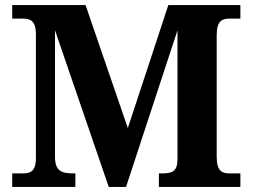

<svg xmlns="http://www.w3.org/2000/svg" viewBox="-20 -734 992 754"><path d="M28 0H276V-53H270C223 -53 196 -61 196 -118V-615L407 0H475L677 -615V-109C677 -60 656 -53 614 -53H604V0H924V-53H882C853 -53 831 -61 831 -118V-596C831 -653 853 -661 882 -661H924V-714H641L482 -231L316 -714H28V-661H70C98 -661 121 -653 121 -600V-113C121 -60 98 -53 70 -53H28Z"/></svg>

Font: Noto Nastaliq Urdu
Style: Bold
Weight: 700
Designer: Monotype Design Team (Patrick Giasson: type design, Kamal Mansour: OpenType code, Glenda Bellarosa). Updated by Simon Co
Foundry: Monotype Imaging Inc., Simon Cozens
Version: Version 3.009